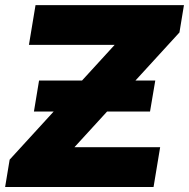

<svg xmlns="http://www.w3.org/2000/svg" viewBox="-20 -748 756 768"><path d="M0.5 0 18.6 -109.4 438.5 -568.4H95.7L122.1 -727.5H715.8L697.8 -618.2L277.8 -159.2H620.6L594.2 0ZM115.7 -301.8 136.2 -425.8H601.1L580.1 -301.8Z"/></svg>

Font: Inter 28pt Black
Style: Italic
Weight: 900
Italic angle: -9.3988°
Designer: Rasmus Andersson
Foundry: rsms
Version: Version 4.001;git-66647c0bb